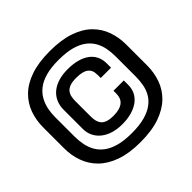

<svg xmlns="http://www.w3.org/2000/svg" viewBox="-171 -848 1027 1027"><g transform="rotate(-45 342.0 -335.0)"><path d="M336.5 9Q423 9 482.8 -12.2Q542.5 -33.5 579.8 -70Q617 -106.5 634 -154.8Q651 -203 651 -256V-415Q651 -468.5 634.2 -516.2Q617.5 -564 580.5 -600.8Q543.5 -637.5 483.5 -658.2Q423.5 -679 336.5 -679Q251 -679 191.2 -658.2Q131.5 -637.5 94.5 -601Q57.5 -564.5 40.5 -516.8Q23.5 -469 23.5 -415V-256Q23.5 -203 40.8 -155Q58 -107 95 -70.2Q132 -33.5 191.8 -12.2Q251.5 9 336.5 9ZM336.5 -58Q280.5 -58 240.5 -69Q200.5 -80 174.8 -99.2Q149 -118.5 134.2 -144.2Q119.5 -170 113.5 -199.8Q107.5 -229.5 107.5 -261V-410Q107.5 -439 113.2 -467.8Q119 -496.5 133 -522.5Q147 -548.5 172.5 -569Q198 -589.5 238.5 -601Q279 -612.5 336.5 -612.5Q396 -612.5 436.5 -601Q477 -589.5 502.5 -569.5Q528 -549.5 542 -523.5Q556 -497.5 561 -468.2Q566 -439 566 -409V-258Q566 -229.5 561.2 -200.8Q556.5 -172 542.8 -146.2Q529 -120.5 503.2 -100.8Q477.5 -81 437 -69.5Q396.5 -58 336.5 -58ZM335.5 -127.5Q373.5 -127.5 405 -136.2Q436.5 -145 459 -161.2Q481.5 -177.5 493.8 -201Q506 -224.5 506 -254.5V-288H428V-269Q428 -259.5 426.2 -248.5Q424.5 -237.5 418.8 -227.5Q413 -217.5 402.8 -210Q392.5 -202.5 375.8 -197.8Q359 -193 334.5 -193Q303.5 -193 285.2 -200.2Q267 -207.5 258.5 -219.8Q250 -232 247.2 -247Q244.5 -262 244.5 -277.5V-394Q244.5 -410 247.5 -425Q250.5 -440 259.5 -452Q268.5 -464 286.8 -471Q305 -478 335.5 -478Q360.5 -478 377.5 -474Q394.5 -470 404.5 -462.8Q414.5 -455.5 419.8 -446.2Q425 -437 426.5 -426.2Q428 -415.5 428 -404.5V-384.5H506V-416.5Q506 -447.5 494.2 -471Q482.5 -494.5 460.2 -510.5Q438 -526.5 406.5 -534.8Q375 -543 335.5 -543Q297.5 -543 266.5 -533.8Q235.5 -524.5 213.5 -506.8Q191.5 -489 179.5 -463Q167.5 -437 167.5 -403.5V-261Q167.5 -230.5 179.5 -206Q191.5 -181.5 213.5 -164Q235.5 -146.5 266.2 -137Q297 -127.5 335.5 -127.5Z"/></g></svg>

Font: Anybody Thin SemiBold
Style: Regular
Weight: 600
Version: Version 1.113;gftools[0.9.25]